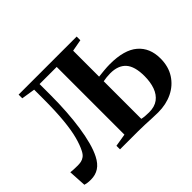

<svg xmlns="http://www.w3.org/2000/svg" viewBox="-147 -1014 1292 1292"><g transform="rotate(-45 499.0 -368.5)"><path d="M77.5 6Q56.5 6 44 4Q31.5 2 21 -1L13.5 -127.5Q28 -126 42 -125Q56 -124 81 -124Q98 -124 113.8 -127.2Q129.5 -130.5 144 -141.2Q158.5 -152 170 -175Q188.5 -210.5 203.2 -265.2Q218 -320 226.2 -403.5Q234.5 -487 234.5 -608V-692.5L137 -708V-743H689.5V-708L605.5 -692.5V-445.5Q630 -448.5 660.2 -451.2Q690.5 -454 716.5 -454Q852.5 -454 918.5 -397.5Q984.5 -341 984.5 -240Q984.5 -163 949 -107.8Q913.5 -52.5 853 -23.2Q792.5 6 717 6Q692 6 661.2 4.5Q630.5 3 597.8 1.5Q565 0 532 0H359V-34L450 -49V-693.5H287V-588.5Q287 -508.5 282 -433.5Q277 -358.5 267.2 -292.8Q257.5 -227 243 -173.5Q228.5 -120 209 -82Q186 -36.5 153.2 -15.2Q120.5 6 77.5 6ZM674 -37.5Q727 -37.5 760 -62.2Q793 -87 808.8 -131Q824.5 -175 824.5 -232Q824.5 -324.5 787 -366.5Q749.5 -408.5 674.5 -408.5Q657 -408.5 638.8 -406.5Q620.5 -404.5 605.5 -401.5V-44Q617.5 -41 634.8 -39.2Q652 -37.5 674 -37.5Z"/></g></svg>

Font: Merriweather 96pt
Style: Bold
Weight: 700
Version: Version 2.100